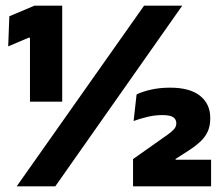

<svg xmlns="http://www.w3.org/2000/svg" viewBox="-20 -659 780 679"><path d="M86 -299.5V-525.5H81L9 -495L13 -601.5L102 -639H200V-299.5ZM39 0 489.5 -639H624.5L175.5 0ZM450.5 0V-96.5L542 -161Q560 -174 573.8 -183.5Q587.5 -193 595.5 -202.2Q603.5 -211.5 603.5 -222.5V-223.5Q603.5 -236.5 593 -244.2Q582.5 -252 553 -252Q527 -252 499.5 -245.2Q472 -238.5 452.5 -231L463 -325Q483 -335 514 -342Q545 -349 581.5 -349Q651.5 -349 687.5 -320.2Q723.5 -291.5 723.5 -242.5V-239Q723.5 -215 715.5 -196Q707.5 -177 690.8 -160.5Q674 -144 647 -126.5L601 -97V-80L545.5 -94H726.5V0Z"/></svg>

Font: Anek Gujarati ExtraBold
Style: Regular
Weight: 800
Version: Version 1.003